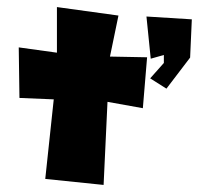

<svg xmlns="http://www.w3.org/2000/svg" viewBox="-20 -544 581 543"><path d="M394.2 -497.3 406.3 -378 443.4 -388.5V-365.9L404.7 -322.4L450.7 -293.3L517.7 -381.2L522.5 -489.3ZM141 -524V-395L33 -410L35 -267L132 -263L108 -38L273 -21L284 -256L384 -238L396 -382L291 -384L315 -500Z"/></svg>

Font: Super Mario
Style: Regular
Weight: 400
Version: Version 1.0